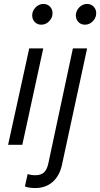

<svg xmlns="http://www.w3.org/2000/svg" viewBox="-20 -733 507 972"><path d="M189 -608Q169 -608 156 -621.5Q143 -635 143 -655Q143 -670 151 -683.5Q159 -697 172 -705Q185 -713 200 -713Q220 -713 233 -699.5Q246 -686 246 -666Q246 -643 229 -625.5Q212 -608 189 -608ZM21 0 128 -488H199L93 0ZM410 -608Q390 -608 377 -621.5Q364 -635 364 -655Q364 -670 372 -683.5Q380 -697 393 -705Q406 -713 421 -713Q441 -713 454 -699.5Q467 -686 467 -666Q467 -643 450 -625.5Q433 -608 410 -608ZM158 219Q145 219 130.5 217Q116 215 106 211L120 148Q128 151 137.5 152.5Q147 154 160 154Q187 154 202.5 140Q218 126 225 93L349 -488H421L294 100Q282 157 246.5 188Q211 219 158 219Z"/></svg>

Font: Red Hat Text
Style: Italic
Weight: 400
Italic angle: -12°
Designer: Pentagram, MCKL
Foundry: Pentagram, MCKL
Version: Version 1.023